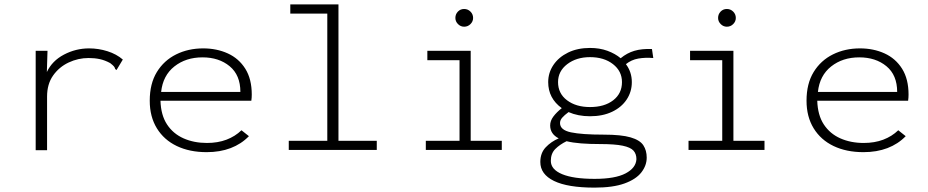

<svg xmlns="http://www.w3.org/2000/svg" viewBox="-20 -685 4240 877"><path d="M143 -453H197L194 -356Q218 -407 272 -435.5Q326 -464 387 -464Q430 -464 471 -451Q512 -438 541 -413L517 -373L512 -365L506 -370Q505 -376 500.5 -381.5Q496 -387 483 -397Q459 -410 435.5 -415Q412 -420 385 -420Q337 -420 293.5 -399.5Q250 -379 222.5 -340Q195 -301 195 -244V1H143Z M924 10Q846 10 787.5 -18Q729 -46 696.5 -99Q664 -152 664 -225Q664 -303 696.5 -356Q729 -409 784.5 -436.5Q840 -464 908 -464Q970 -464 1020.5 -441Q1071 -418 1100.5 -371Q1130 -324 1130 -253Q1130 -245 1129.5 -239Q1129 -233 1128 -225H713Q715 -159 743 -116.5Q771 -74 818.5 -53Q866 -32 925 -32Q975 -32 1014.5 -47Q1054 -62 1083 -90L1117 -63Q1082 -27 1033.5 -8.5Q985 10 924 10ZM716 -265H1078Q1078 -342 1029 -382.5Q980 -423 905 -423Q829 -423 776.5 -381.5Q724 -340 716 -265Z M1299 0V-42H1475V-623H1306V-665H1526V-42H1701V0Z M1925 0V-42H2079V-410H1932V-453H2130V-42H2272V0ZM2100 -563Q2084 -563 2072 -575Q2060 -587 2060 -603Q2060 -620 2071.5 -632Q2083 -644 2100 -644Q2117 -644 2129 -632Q2141 -620 2141 -603Q2141 -587 2129 -575Q2117 -563 2100 -563Z M2675 -154Q2620 -154 2577 -173Q2558 -159 2548 -147.5Q2538 -136 2538 -123Q2538 -91 2588 -80.5Q2638 -70 2738 -70Q2818 -70 2860.5 -57.5Q2903 -45 2918.5 -21.5Q2934 2 2934 35Q2934 71 2909.5 102.5Q2885 134 2832.5 153Q2780 172 2696 172Q2573 172 2510.5 141.5Q2448 111 2448 55Q2448 14 2472.5 -12Q2497 -38 2532 -53Q2493 -73 2493 -112Q2493 -133 2507.5 -152.5Q2522 -172 2546 -191Q2484 -236 2484 -310Q2484 -353 2508 -388.5Q2532 -424 2575 -445Q2618 -466 2675 -466Q2719 -466 2754.5 -453Q2790 -440 2815 -419Q2844 -443 2878 -453Q2912 -463 2958 -461L2964 -420Q2927 -423 2895.5 -417.5Q2864 -412 2839 -392Q2866 -356 2866 -310Q2866 -266 2842.5 -230.5Q2819 -195 2776 -174.5Q2733 -154 2675 -154ZM2675 -196Q2741 -196 2781 -227Q2821 -258 2821 -310Q2821 -360 2780 -392Q2739 -424 2675 -424Q2613 -424 2571 -392Q2529 -360 2529 -310Q2529 -258 2570 -227Q2611 -196 2675 -196ZM2696 132Q2790 132 2837.5 107Q2885 82 2887 42Q2887 18 2873.5 3Q2860 -12 2824 -19.5Q2788 -27 2721 -27Q2673 -27 2634.5 -30Q2596 -33 2568 -40Q2537 -25 2516.5 -4.5Q2496 16 2496 50Q2496 89 2547.5 110.5Q2599 132 2696 132Z M3125 0V-42H3279V-410H3132V-453H3330V-42H3472V0ZM3300 -563Q3284 -563 3272 -575Q3260 -587 3260 -603Q3260 -620 3271.5 -632Q3283 -644 3300 -644Q3317 -644 3329 -632Q3341 -620 3341 -603Q3341 -587 3329 -575Q3317 -563 3300 -563Z M3924 10Q3846 10 3787.5 -18Q3729 -46 3696.5 -99Q3664 -152 3664 -225Q3664 -303 3696.5 -356Q3729 -409 3784.5 -436.5Q3840 -464 3908 -464Q3970 -464 4020.5 -441Q4071 -418 4100.5 -371Q4130 -324 4130 -253Q4130 -245 4129.5 -239Q4129 -233 4128 -225H3713Q3715 -159 3743 -116.5Q3771 -74 3818.5 -53Q3866 -32 3925 -32Q3975 -32 4014.5 -47Q4054 -62 4083 -90L4117 -63Q4082 -27 4033.5 -8.5Q3985 10 3924 10ZM3716 -265H4078Q4078 -342 4029 -382.5Q3980 -423 3905 -423Q3829 -423 3776.5 -381.5Q3724 -340 3716 -265Z"/></svg>

Font: Inconsolata Expanded Light
Style: Regular
Weight: 300
Width: 7
Monospace: yes
Designer: Raph Levien, Cyreal, Brenton Simpson
Foundry: Raph Levien, Cyreal, Google
Version: Version 3.001; ttfautohint (v1.8.2.53-6de2)